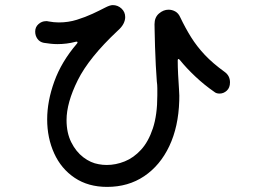

<svg xmlns="http://www.w3.org/2000/svg" viewBox="-20 -720 1040 753"><path d="M400 13Q326 13 273 -22.5Q220 -58 192.5 -118.5Q165 -179 165 -252Q165 -323 193 -400.5Q221 -478 281 -548Q284 -551 284 -554Q284 -558 276 -556Q242 -547 205 -547Q192 -547 178.5 -548.5Q165 -550 152 -552Q136 -555 127 -567.5Q118 -580 118 -596Q118 -614 131 -625.5Q144 -637 160 -637Q162 -637 165 -637Q168 -637 170 -636Q181 -634 191 -633Q201 -632 211 -632Q248 -632 281.5 -642.5Q315 -653 343 -666Q371 -679 391 -689.5Q411 -700 422 -700Q442 -700 456.5 -686.5Q471 -673 471 -653Q471 -640 464 -626.5Q457 -613 441 -599Q329 -494 285 -405.5Q241 -317 241 -249Q241 -199 259.5 -162Q278 -125 307 -103Q336 -81 367 -76Q382 -73 399 -73Q434 -73 469 -87Q504 -101 533 -132.5Q562 -164 579.5 -216.5Q597 -269 597 -346Q597 -360 597 -373.5Q597 -387 595 -401Q593 -427 591 -464Q589 -501 588 -537.5Q587 -574 586.5 -598.5Q586 -623 586 -625Q586 -652 603.5 -667Q621 -682 641 -682Q655 -682 667.5 -675Q680 -668 687 -652Q707 -610 729.5 -574Q752 -538 783 -505Q814 -472 861 -438Q882 -423 882 -397Q882 -376 869.5 -364.5Q857 -353 841 -353Q828 -353 820 -360Q781 -387 746 -420Q711 -453 686 -484Q682 -489 679.5 -488.5Q677 -488 677 -483Q677 -459 678.5 -428.5Q680 -398 682 -370.5Q684 -343 683 -325Q680 -223 644 -147Q608 -71 545.5 -29Q483 13 400 13Z"/></svg>

Font: Kiwi Maru Medium
Style: Regular
Weight: 500
Designer: Hiroki-Chan
Version: Version 1.100